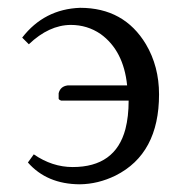

<svg xmlns="http://www.w3.org/2000/svg" viewBox="-20 -462 461 494"><path d="M307.1 -242.2Q297.9 -332 238.8 -374.5Q204.6 -397.9 162.1 -397.9Q106 -397.5 54.2 -348.1L37.1 -365.2Q93.8 -438.5 186 -441.9Q299.3 -441.9 355.5 -348.1Q389.2 -291 389.2 -219.2Q389.2 -66.4 277.3 -10.3Q232.4 11.7 185.1 12.2Q100.6 11.7 51.8 -43.9L66.9 -64.9Q114.3 -32.2 167 -32.2Q276.9 -32.2 302.7 -129.9Q311 -162.1 311 -203.1H137.2Q131.8 -205.1 130.9 -208V-222.2Q135.3 -239.7 153.8 -242.2Z"/></svg>

Font: Linux Biolinum Capitals O
Style: Small Caps
Weight: 400
Designer: Philipp H. Poll
Foundry: Philipp H. Poll
Version: Version 1.0.4